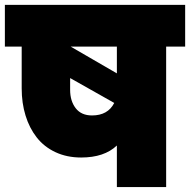

<svg xmlns="http://www.w3.org/2000/svg" viewBox="-31 -760 772 780"><path d="M342.8 -291Q407.2 -291 433.1 -341.8L253.9 -442.9V-395Q253.9 -349.6 276.6 -320.3Q299.3 -291 342.8 -291ZM443.8 -461.9V-570.8H255.9ZM-11.2 -570.8V-740.2H721.2V-570.8H644V0H443.8V-168.9Q392.6 -120.1 298.8 -120.1Q240.7 -120.1 194.3 -141.8Q147.9 -163.6 118.2 -201.7Q88.4 -239.7 72.8 -290.5Q57.1 -341.3 57.1 -400.9V-570.8Z"/></svg>

Font: SVN-Poppins Black
Style: Regular
Weight: 900
Designer: Ninad Kale (Devanagari), Jonny Pinhorn (Latin)
Foundry: Indian Type Foundry
Version: Version 3.002 2017